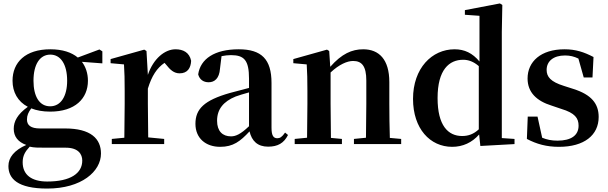

<svg xmlns="http://www.w3.org/2000/svg" viewBox="-20 -839 3542 1118"><path d="M272 -220C209 -220 175 -278 175 -369C175 -464 212 -521 273 -521C333 -521 371 -465 371 -369C371 -278 334 -220 272 -220ZM272 -189C417 -189 492 -265 492 -369C492 -412 479 -450 457 -479L576 -470V-540L559 -551L433 -504C397 -534 344 -552 273 -552C128 -552 53 -476 53 -369C53 -303 83 -248 142 -217C81 -173 60 -132 60 -89C60 -44 85 -12 133 5C63 36 29 78 29 128C29 201 82 259 255 259C455 259 568 159 568 55C568 -31 509 -91 359 -91H213C159 -91 137 -110 137 -143C137 -167 145 -185 162 -208C192 -196 229 -189 272 -189ZM153 15C178 21 202 21 248 21H363C436 21 459 59 459 96C459 170 391 218 255 218C165 218 112 180 112 106C112 68 126 44 153 15Z M702 0H936V-30L843 -39L841 -235V-323C864 -398 894 -443 938 -473L946 -464C971 -432 993 -412 1026 -412C1071 -412 1091 -442 1093 -485C1083 -534 1046 -552 1002 -552C940 -552 873 -498 841 -403L833 -542L820 -550L624 -495V-471L702 -464C705 -415 706 -377 706 -310V-235C706 -180 705 -95 704 -37L631 -30V0Z M1541 15C1597 15 1633 -5 1657 -53L1640 -67C1622 -41 1610 -34 1595 -34C1573 -34 1561 -48 1561 -95V-356C1561 -494 1503 -552 1370 -552C1229 -552 1147 -496 1134 -406C1142 -376 1164 -360 1195 -360C1229 -360 1257 -382 1261 -439L1270 -512C1290 -516 1307 -518 1325 -518C1402 -518 1430 -488 1430 -381V-327L1320 -298C1168 -255 1118 -204 1118 -118C1118 -34 1178 16 1262 16C1338 16 1379 -16 1433 -74C1446 -18 1480 15 1541 15ZM1430 -104C1381 -57 1352 -45 1325 -45C1276 -45 1244 -75 1244 -136C1244 -203 1281 -248 1352 -277C1372 -284 1400 -293 1430 -301Z M2110 0H2316V-30L2250 -36C2248 -93 2247 -177 2247 -235V-361C2247 -493 2187 -552 2095 -552C2029 -552 1970 -526 1903 -450L1897 -542L1884 -550L1688 -495V-471L1766 -464C1769 -415 1770 -376 1770 -310V-235C1770 -180 1769 -94 1768 -37L1696 -30V0H1971V-30L1907 -36L1905 -235V-417C1955 -464 2002 -484 2036 -484C2087 -484 2113 -454 2113 -370V-235L2111 -37L2041 -30V0Z M2777 11 2976 0V-30L2902 -35V-653L2905 -810L2891 -819L2687 -780V-753L2772 -747V-481C2731 -530 2685 -552 2627 -552C2495 -552 2385 -442 2385 -263C2385 -90 2484 16 2613 16C2675 16 2729 -9 2770 -56ZM2768 -86C2738 -58 2707 -47 2671 -47C2589 -47 2528 -108 2528 -268C2528 -434 2596 -491 2677 -491C2708 -491 2738 -480 2768 -454Z M3235 16C3382 16 3466 -52 3466 -158C3466 -236 3423 -288 3319 -321L3263 -339C3186 -363 3163 -392 3163 -432C3163 -483 3203 -516 3270 -516C3300 -516 3323 -510 3348 -498L3379 -388H3430L3436 -507C3380 -536 3332 -552 3267 -552C3129 -552 3052 -480 3052 -382C3052 -301 3105 -251 3192 -224L3248 -205C3328 -181 3349 -151 3349 -107C3349 -51 3306 -20 3226 -20C3191 -20 3164 -26 3137 -37L3110 -160H3053L3048 -30C3105 0 3162 16 3235 16Z"/></svg>

Font: GenRyuMin2 TW B
Style: Regular
Weight: 700
Version: Version 2.100;PS 2.1;hotconv 16.6.51;makeotf.lib2.5.65220 DE